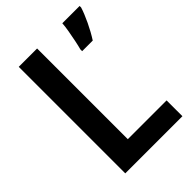

<svg xmlns="http://www.w3.org/2000/svg" viewBox="-209 -863 910 910"><g transform="rotate(-45 246.5 -408.0)"><path d="M85 -51V-765H208V-157H468V-51ZM493 -755Q483 -723 463 -681Q443 -639 421 -605H350V-617Q355 -635 360.5 -662Q366 -689 371 -717Q376 -745 377 -765H493Z"/></g></svg>

Font: Noto Sans Tamil UI SemiCondensed SemiBold
Style: Regular
Weight: 600
Width: 4
Designer: Jelle Bosma - Monotype Design Team
Foundry: Monotype Imaging Inc.
Version: Version 2.004; ttfautohint (v1.8.4.7-5d5b)